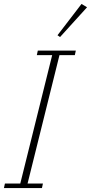

<svg xmlns="http://www.w3.org/2000/svg" viewBox="-27 -955 462 975"><path d="M-2 -23H76L238 -675H160L165 -698H358L353 -675H275L113 -23H191L186 0H-7ZM265 -776 387 -935 415 -918 278 -767Z"/></svg>

Font: IBM Plex Serif ExtraLight
Style: Italic
Weight: 200
Italic angle: -14°
Designer: Mike Abbink, Paul van der Laan, Pieter van Rosmalen
Foundry: Bold Monday
Version: Version 2.5